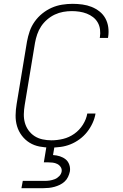

<svg xmlns="http://www.w3.org/2000/svg" viewBox="-20 -763 640 1003"><path d="M245 8Q215 8 186.5 2.5Q158 -3 134.5 -17.5Q111 -32 94 -54.5Q77 -77 69 -104Q61 -131 61.5 -161Q62 -191 67 -220L121 -546Q126 -573 135 -599.5Q144 -626 161 -650Q178 -674 201 -692.5Q224 -711 250 -722.5Q276 -734 304 -738.5Q332 -743 359 -743Q385 -743 410.5 -739.5Q436 -736 458.5 -727Q481 -718 500 -703Q519 -688 530.5 -667Q542 -646 545.5 -621Q549 -596 545 -570L544 -565H501L502 -569Q505 -589 502.5 -609Q500 -629 490.5 -645.5Q481 -662 466 -673.5Q451 -685 433 -692Q415 -699 395 -702Q375 -705 355 -705Q333 -705 310.5 -701Q288 -697 266.5 -687Q245 -677 226.5 -661Q208 -645 195 -625.5Q182 -606 174.5 -584Q167 -562 163 -540L109 -214Q105 -190 104.5 -166.5Q104 -143 110 -121.5Q116 -100 129 -82Q142 -64 160.5 -52Q179 -40 202 -35Q225 -30 249 -30Q279 -30 310 -37.5Q341 -45 368 -64Q395 -83 413 -111.5Q431 -140 436 -170H479Q475 -145 463.5 -120Q452 -95 435 -73.5Q418 -52 395.5 -35.5Q373 -19 348 -9Q323 1 296.5 4.5Q270 8 245 8ZM92 220 99 182H214Q227 182 240 180Q253 178 266 173Q279 168 289.5 157Q300 146 302 133Q304 120 297 109.5Q290 99 279 93.5Q268 88 255.5 86.5Q243 85 230 85H209L228 -30H270L257 47Q276 48 293 53.5Q310 59 323 69.5Q336 80 342 97.5Q348 115 345 133Q342 147 335.5 161Q329 175 317.5 185.5Q306 196 292.5 202.5Q279 209 264.5 213Q250 217 235.5 218.5Q221 220 207 220Z"/></svg>

Font: Iosevka Aile XLt Obl
Style: Regular
Weight: 200
Italic angle: -9°
Designer: Belleve Invis
Foundry: Belleve Invis
Version: Version 31.1.0; ttfautohint (v1.8.4)